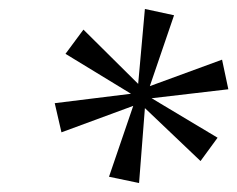

<svg xmlns="http://www.w3.org/2000/svg" viewBox="-20 -783 529 428"><path d="M290 -375 303 -542 427 -424 465 -476 318 -564 489 -584 475 -650 314 -591 368 -749 303 -763 288 -596 166 -717 126 -663 272 -574 102 -553 117 -488 277 -547 223 -389Z"/></svg>

Font: Noto Serif Tamil Light
Style: Italic
Weight: 300
Italic angle: -12°
Designer: Indian Type Foundry, Tom Grace, and the Monotype Design Team
Foundry: Monotype Imaging Inc.
Version: Version 2.003